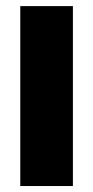

<svg xmlns="http://www.w3.org/2000/svg" viewBox="-20 -624 312 644"><path d="M48 -225V-603.5H224.5V-225ZM48 0V-273H224.5V0Z"/></svg>

Font: Anek Gujarati Medium ExtraBold
Style: Regular
Weight: 800
Version: Version 1.003